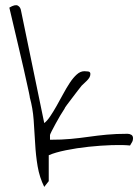

<svg xmlns="http://www.w3.org/2000/svg" viewBox="-20 -732 541 752"><path d="M16.6 -702.1Q39.1 -715.8 49.8 -710Q60.5 -704.1 62.5 -689.5L153.3 -250Q164.1 -257.8 176.3 -275.9Q188.5 -293.9 201.2 -316.4Q213.9 -338.9 227.1 -363.3Q240.2 -387.7 253.4 -407.7Q266.6 -427.7 280.8 -440.4Q294.9 -453.1 310.5 -453.1Q315.4 -453.1 324.7 -452.1Q334 -451.2 334 -442.4Q334 -434.6 330.1 -428.2Q326.2 -421.9 320.3 -416Q314.5 -410.2 308.6 -404.8Q302.7 -399.4 299.8 -396.5Q293.9 -389.6 283.7 -376Q273.4 -362.3 262.2 -347.7Q251 -333 242.2 -321.3Q233.4 -309.6 232.4 -305.7Q225.6 -295.9 215.8 -279.3Q206.1 -262.7 197.3 -246.6Q188.5 -230.5 182.1 -217.8Q175.8 -205.1 175.8 -203.1V-184.6Q221.7 -184.6 257.8 -188Q293.9 -191.4 328.1 -196.3Q362.3 -201.2 398.4 -204.6Q434.6 -208 479.5 -208Q487.3 -208 494.1 -204.1Q501 -200.2 501 -190.4Q501 -182.6 498 -176.8Q495.1 -170.9 489.3 -162.1Q461.9 -165 418 -163.6Q374 -162.1 327.6 -157.2Q281.2 -152.3 238.3 -143.6Q195.3 -134.8 170.9 -124V-22.5L153.3 0Q134.8 -37.1 127.4 -80.6Q120.1 -124 117.7 -169.9Q115.2 -215.8 111.8 -262.2Q108.4 -308.6 96.7 -350.6Q96.7 -351.6 96.2 -355Q95.7 -358.4 93.3 -369.6Q90.8 -380.9 85.9 -403.3Q81.1 -425.8 72.3 -464.4Q63.5 -502.9 49.8 -561Q36.1 -619.1 16.6 -702.1Z"/></svg>

Font: Waiting for the Sunrise
Style: Regular
Weight: 300
Version: Version 1.001 2001